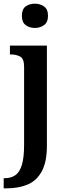

<svg xmlns="http://www.w3.org/2000/svg" viewBox="-34 -784 364 1044"><path d="M156 -632Q126 -632 105.5 -647.5Q85 -663 85 -698Q85 -734 105.5 -749Q126 -764 156 -764Q184 -764 205.5 -749Q227 -734 227 -698Q227 -663 205.5 -647.5Q184 -632 156 -632ZM-14 240V185H-8Q26 185 49.5 168.5Q73 152 85 112.5Q97 73 97 4V-421Q97 -465 75.5 -476.5Q54 -488 24 -488H20V-536H221V8Q221 97 193 148Q165 199 116 219.5Q67 240 3 240Z"/></svg>

Font: Noto Serif Sinhala SemiCondensed SemiBold
Style: Regular
Weight: 600
Width: 4
Designer: Jelle Bosma - Monotype Design Team
Foundry: Monotype Imaging Inc.
Version: Version 2.007; ttfautohint (v1.8.4.7-5d5b)